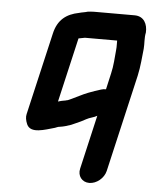

<svg xmlns="http://www.w3.org/2000/svg" viewBox="-51 -547 623 784"><g transform="rotate(5 260.5 -155.0)"><path d="M275 -395H407V-383V-368L406 -354C403 -325 402 -292 394 -259L379 -193C372 -193 365 -192 359 -190C342 -185 325 -179 307 -172C286 -164 263 -151 243 -142C237 -140 228 -134 222 -134C219 -133 216 -132 213 -132C206 -131 198 -129 188 -126L249 -390C258 -392 266 -393 275 -395ZM344 194C374 194 404 169 411 139L503 -259C512 -299 514 -337 518 -371C520 -392 516 -415 521 -438C523 -472 508 -504 469 -504H304C294 -504 285 -503 277 -502C264 -498 256 -498 242 -494C191 -484 156 -458 143 -401L65 -64C62 -52 64 -38 71 -22C88 15 145 -7 185 -18C190 -20 199 -24 205 -24C220 -26 236 -31 250 -36L268 -44C284 -51 293 -55 309 -64C323 -72 340 -74 353 -82L302 139C295 169 314 194 344 194Z"/></g></svg>

Font: Electronic
Style: ExHvIt
Weight: 900
Version: Version 1.011